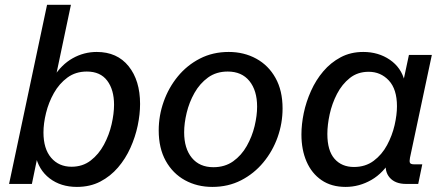

<svg xmlns="http://www.w3.org/2000/svg" viewBox="-20 -752 1816 785"><path d="M294.4 12.2Q228.5 12.2 182.9 -22.7Q137.2 -57.6 124.5 -120.1L135.3 -120.6L110.4 0H17.1L172.4 -732.4H270L205.6 -426.8L197.8 -435.1Q231.4 -488.3 277.3 -513.9Q323.2 -539.6 375.5 -539.6Q459 -539.6 505.9 -481.2Q552.7 -422.9 552.7 -327.1Q552.7 -285.2 543 -238.5Q533.2 -191.9 513.2 -147.5Q493.2 -103 462.4 -67.1Q431.6 -31.2 389.9 -9.5Q348.1 12.2 294.4 12.2ZM272.5 -70.3Q317.9 -70.3 350.8 -95.7Q383.8 -121.1 405 -160.6Q426.3 -200.2 436.3 -243.9Q446.3 -287.6 446.3 -323.7Q446.3 -385.3 418.2 -422.4Q390.1 -459.5 335 -459.5Q289.1 -459.5 255.6 -434.8Q222.2 -410.2 200.4 -371.6Q178.7 -333 168.2 -290Q157.7 -247.1 157.7 -210.4Q157.7 -143.6 189.2 -106.9Q220.7 -70.3 272.5 -70.3Z M848.1 12.2Q786.1 12.2 736.3 -15.1Q686.5 -42.5 657.7 -94.2Q628.9 -146 628.9 -218.8Q628.9 -279.3 649.2 -336.4Q669.4 -393.6 707 -439.5Q744.6 -485.4 797.4 -512.5Q850.1 -539.6 915 -539.6Q977.5 -539.6 1027.6 -512.2Q1077.6 -484.9 1106.4 -433.3Q1135.3 -381.8 1135.3 -308.6Q1135.3 -248 1115 -190.9Q1094.7 -133.8 1056.6 -87.9Q1018.6 -42 965.8 -14.9Q913.1 12.2 848.1 12.2ZM852.5 -68.4Q899.4 -68.4 933.3 -92.5Q967.3 -116.7 989 -155.3Q1010.7 -193.8 1021 -236.6Q1031.2 -279.3 1031.2 -315.9Q1031.2 -381.8 999.8 -420.7Q968.3 -459.5 911.1 -459.5Q864.3 -459.5 830.6 -435.1Q796.9 -410.6 775.1 -372.1Q753.4 -333.5 743.2 -290.8Q732.9 -248 732.9 -210.9Q732.9 -145 764.4 -106.7Q795.9 -68.4 852.5 -68.4Z M1393.1 12.2Q1335 12.2 1294.7 -15.4Q1254.4 -43 1233.4 -91.3Q1212.4 -139.6 1212.4 -202.1Q1212.4 -243.7 1221.9 -289.6Q1231.4 -335.4 1251.5 -380.1Q1271.5 -424.8 1301.8 -460.4Q1332 -496.1 1372.8 -517.8Q1413.6 -539.6 1465.3 -539.6Q1527.3 -539.6 1574 -507.6Q1620.6 -475.6 1634.3 -420.4L1627 -410.6L1651.9 -527.3H1745.6L1656.2 -106.9Q1653.3 -92.3 1656.2 -86.2Q1659.2 -80.1 1673.8 -80.1H1706.5L1689.9 0H1640.1Q1595.7 0 1573.2 -25.9Q1550.8 -51.8 1559.1 -93.3L1563.5 -115.7L1583.5 -106Q1548.3 -44.9 1498.5 -16.4Q1448.7 12.2 1393.1 12.2ZM1427.2 -69.3Q1474.1 -69.3 1507.8 -94.5Q1541.5 -119.6 1562.5 -158.7Q1583.5 -197.8 1593.3 -240.2Q1603 -282.7 1603 -317.4Q1603 -387.2 1569.8 -422.9Q1536.6 -458.5 1487.3 -458.5Q1442.4 -458.5 1410.4 -433.1Q1378.4 -407.7 1357.9 -368.2Q1337.4 -328.6 1327.9 -284.9Q1318.4 -241.2 1318.4 -204.1Q1318.4 -136.2 1347.7 -102.8Q1377 -69.3 1427.2 -69.3Z"/></svg>

Font: Schibsted Grotesk Medium
Style: Italic
Weight: 500
Italic angle: -12°
Designer: Bakken & Baeck AS, Henrik Kongsvoll
Foundry: Schibsted ASA
Version: Version 1.100;gftools[0.9.25]